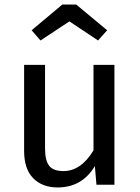

<svg xmlns="http://www.w3.org/2000/svg" viewBox="-20 -812 615 844"><path d="M233 12Q166 12 126 -28.5Q86 -69 86 -149V-527H178V-159Q178 -107 196 -83.5Q214 -60 259 -60Q336 -60 391 -151V-527H483V0H404L397 -82Q341 12 233 12ZM411 -634 285 -718 158 -634 119 -679 254 -792H315L451 -679Z"/></svg>

Font: Trujillo
Style: Regular
Weight: 400
Designer: Fira Sans original fonts by bBox Type GmbH, Carrois Corporate GbR, & Edenspiekermann AG / Changes by Cristiano Sobral
Foundry: Fira Sans original fonts by bBox Type GmbH, Carrois Corporate GbR, & Edenspiekermann AG / Changes by Cristiano Sobral
Version: Version 4.301;October 17, 2021;FontCreator 14.0.0.2814 64-bi